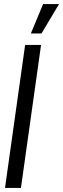

<svg xmlns="http://www.w3.org/2000/svg" viewBox="-20 -920 309 940"><path d="M4.5 0 103 -700H181L82.5 0ZM131 -756 191 -900H269L183 -756Z"/></svg>

Font: Urbanist
Style: Italic
Weight: 400
Italic angle: -8°
Designer: Corey Hu
Foundry: Corey Hu
Version: Version 1.330; ttfautohint (v1.8.4.7-5d5b)